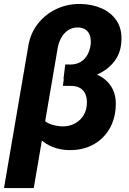

<svg xmlns="http://www.w3.org/2000/svg" viewBox="-40 -741 646 961"><path d="M285.2 -390.6 340.3 -390.1Q397.5 -388.7 444.1 -368.4Q490.7 -348.1 516.8 -307.6Q543 -267.1 539.1 -205.1Q535.2 -139.2 504.2 -90.1Q473.1 -41 421.9 -14.6Q370.6 11.7 304.7 10.3Q259.8 9.3 222.4 -5.9Q185.1 -21 157.7 -48.1Q130.4 -75.2 116 -112.3Q101.6 -149.4 103 -194.8L157.7 -197.8Q155.8 -165 173.6 -145.5Q191.4 -126 219 -117.4Q246.6 -108.9 274.4 -108.4Q304.7 -108.4 330.1 -120.6Q355.5 -132.8 372.3 -155.3Q389.2 -177.7 393.6 -207.5Q397.5 -236.8 391.1 -259.8Q384.8 -282.7 366.9 -296.4Q349.1 -310.1 318.4 -311L274.9 -311.5ZM362.8 -721.2Q420.9 -720.2 468.8 -699.2Q516.6 -678.2 544.2 -636.5Q571.8 -594.7 567.4 -531.7Q563.5 -472.2 530 -430.9Q496.6 -389.6 445.6 -367.9Q394.5 -346.2 338.9 -346.2H277.8L286.6 -418.5L313 -418Q343.8 -418.5 365 -431.9Q386.2 -445.3 398.4 -468.3Q410.6 -491.2 414.1 -520.5Q416 -542.5 410.6 -561Q405.3 -579.6 390.6 -591.1Q376 -602.5 352.5 -603.5Q323.2 -604.5 301.5 -590.1Q279.8 -575.7 266.6 -551.8Q253.4 -527.8 249 -502L128.9 200.2H-20L100.1 -501.5Q108.9 -567.9 146.2 -617.7Q183.6 -667.5 240 -694.8Q296.4 -722.2 362.8 -721.2Z"/></svg>

Font: Roboto ExtraBold
Style: Italic
Weight: 800
Designer: Christian Robertson
Foundry: Google
Version: Version 3.009; 2024